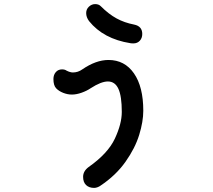

<svg xmlns="http://www.w3.org/2000/svg" viewBox="-20 -846 1040 938"><path d="M401 -782Q401 -801 414.5 -813.5Q428 -826 445 -826Q463 -826 473 -815Q511 -777 549.5 -756Q588 -735 635 -726Q675 -718 675 -680Q675 -660 663 -647Q651 -634 632 -634Q621 -634 617 -635Q485 -656 415 -743Q401 -762 401 -782ZM386 18Q386 -10 413 -30Q507 -96 541 -168.5Q575 -241 575 -299Q575 -376 558.5 -412Q542 -448 507 -448Q474 -448 423 -415Q404 -402 378.5 -393Q353 -384 331 -384Q310 -384 288.5 -392.5Q267 -401 254 -415Q241 -429 241 -460Q241 -480 252.5 -493.5Q264 -507 283 -507Q297 -507 305 -501Q323 -492 336 -492Q361 -492 382 -507Q449 -553 510 -553Q589 -553 634.5 -487.5Q680 -422 680 -305Q680 -252 660 -187Q640 -122 593 -55.5Q546 11 471 61Q466 65 457 68.5Q448 72 440 72Q415 72 400.5 58Q386 44 386 18Z"/></svg>

Font: Tsukimi Rounded SemiBold
Style: Regular
Weight: 600
Designer: Takashi Funayama
Foundry: Takashi Funayama
Version: Version 1.032; ttfautohint (v1.8.3)